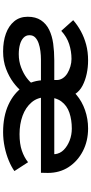

<svg xmlns="http://www.w3.org/2000/svg" viewBox="305 -883 588 1238"><g transform="rotate(90 599.0 -264.0)"><path d="M312 10Q247 10 197 -8Q147 -26 117.5 -61.5Q88 -97 88 -149Q88 -200 110.5 -234Q133 -268 172 -287Q211 -306 261.5 -313Q312 -320 370 -320H987L974 -302V-325Q970 -358 946 -381.5Q922 -405 886 -419Q850 -433 809 -433Q753 -433 707 -417.5Q661 -402 634 -365.5Q607 -329 607 -268Q607 -212 640 -173.5Q673 -135 726.5 -115.5Q780 -96 845 -96Q908 -96 951.5 -111Q995 -126 1026 -151L1083 -63Q1057 -44 1016.5 -27Q976 -10 928 0Q880 10 832 10Q730 10 655 -24.5Q580 -59 538.5 -120Q497 -181 497 -259Q497 -323 522.5 -374.5Q548 -426 591 -462.5Q634 -499 690.5 -518.5Q747 -538 808 -538Q889 -538 954 -504.5Q1019 -471 1057 -413Q1095 -355 1095 -278L1094 -234H363Q337 -234 309.5 -230.5Q282 -227 259 -219Q236 -211 221.5 -197Q207 -183 207 -160Q207 -137 223.5 -121.5Q240 -106 267.5 -98.5Q295 -91 329 -91Q375 -91 414.5 -106Q454 -121 482 -142Q510 -163 523 -183L568 -109Q548 -83 511 -55.5Q474 -28 424 -9Q374 10 312 10ZM496 -254V-335Q496 -357 484 -375Q472 -393 452 -405Q432 -417 408 -424Q384 -431 360 -431Q311 -431 264.5 -416Q218 -401 179 -365L110 -442Q142 -470 181.5 -491.5Q221 -513 267.5 -525.5Q314 -538 370 -538Q414 -538 456 -529Q498 -520 532.5 -502Q567 -484 586.5 -454Q606 -424 606 -381V-259Z"/></g></svg>

Font: Lexend Mega Medium
Style: Regular
Weight: 500
Version: Version 1.007